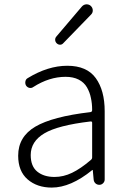

<svg xmlns="http://www.w3.org/2000/svg" viewBox="-20 -849 587 882"><path d="M217.8 12.7Q150.4 12.7 106.9 -24.9Q63.5 -62.5 63.5 -133.8Q63.5 -220.7 142.1 -267.1Q220.7 -313.5 395.5 -334Q403.3 -335 403.3 -343.8Q403.3 -374 397.5 -399.4Q392.6 -424.8 379.4 -447.8Q366.2 -470.7 341.3 -483.4Q316.4 -496.1 281.2 -496.1Q206.1 -496.1 132.8 -449.2Q125 -443.4 115.2 -445.3Q105.5 -447.3 99.6 -456.1Q94.7 -464.8 96.7 -475.1Q98.6 -485.4 107.4 -490.2Q200.2 -546.9 289.1 -546.9Q378.9 -546.9 419.9 -490.2Q460.9 -433.6 460.9 -337.9V-24.4Q460.9 -14.6 453.6 -7.3Q446.3 0 436.5 0Q425.8 0 418.5 -6.8Q411.1 -13.7 410.2 -24.4L406.2 -67.4Q406.2 -68.4 405.3 -68.4Q404.3 -68.4 403.3 -67.4Q304.7 12.7 217.8 12.7ZM230.5 -36.1Q271.5 -36.1 311 -55.2Q350.6 -74.2 397.5 -114.3Q403.3 -119.1 403.3 -126V-285.2Q403.3 -292 395.5 -291Q246.1 -273.4 183.6 -236.3Q121.1 -199.2 121.1 -136.7Q121.1 -85 151.4 -60.5Q181.6 -36.1 230.5 -36.1ZM270.5 -650.4Q264.6 -643.6 255.9 -643.6Q247.1 -643.6 240.2 -650.4Q233.4 -657.2 233.4 -667Q233.4 -674.8 239.3 -681.6L356.4 -819.3Q364.3 -828.1 376 -829.1Q377 -829.1 377.9 -829.1Q388.7 -829.1 396.5 -822.3Q406.2 -813.5 406.2 -800.8Q406.2 -790 398.4 -782.2Z"/></svg>

Font: Gen Jyuu Gothic P Light
Style: Regular
Weight: 200
Designer: [Source Han Sans]
Ryoko NISHIZUKA  (kana & ideographs); Paul D. Hunt (Latin, Greek & Cyrillic); Wenlong ZHANG  (bopomofo
Version: Version 1.002.20150607